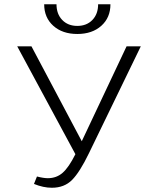

<svg xmlns="http://www.w3.org/2000/svg" viewBox="-20 -876 724 904"><path d="M188 -856H246Q246 -810 273 -782Q300 -754 344 -754Q388 -754 415 -782Q442 -810 442 -856H500Q500 -793 457 -754.5Q414 -716 344 -716Q274 -716 231 -754.5Q188 -793 188 -856ZM576 -658H643L399 -155Q356 -66 319.5 -29Q283 8 224 8Q184 8 140 -10L154 -45Q185 -37 205 -37Q246 -37 275 -62.5Q304 -88 335 -150L61 -658H128L365 -211Z"/></svg>

Font: EauTestSC Semilight
Style: Regular
Weight: 300
Designer: Christian Thalmann (Catharsis Fonts)
Version: Version 0.001;PS 000.001;hotconv 1.0.88;makeotf.lib2.5.64775